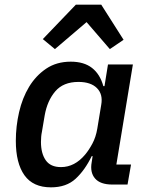

<svg xmlns="http://www.w3.org/2000/svg" viewBox="-20 -793 640 825"><path d="M199 12Q122 12 85 -40Q48 -92 48 -188Q48 -250 62 -311Q76 -372 105 -420Q134 -468 178.5 -498Q223 -528 284 -528Q341 -528 375.5 -501Q410 -474 424 -423H429L444 -516H551L480 -86H543L528 0H463Q411 0 388.5 -26Q366 -52 374 -96L378 -122H374Q345 -62 305 -25Q265 12 199 12ZM242 -75Q301 -75 346 -129Q362 -148 377 -176Q392 -204 398 -240L415 -343Q423 -388 396.5 -414.5Q370 -441 317 -441Q252 -441 217.5 -400.5Q183 -360 172 -297L160 -226Q158 -217 157 -205.5Q156 -194 156 -183Q156 -134 176.5 -104.5Q197 -75 242 -75ZM415 -773 511 -622 452 -582 352 -698 216 -582 164 -625 306 -773Z"/></svg>

Font: IBM Plex Mono Medm
Style: Italic
Weight: 500
Italic angle: -9°
Monospace: yes
Designer: Mike Abbink, Paul van der Laan, Pieter van Rosmalen
Foundry: Bold Monday
Version: Version 2.3